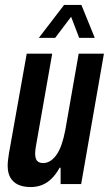

<svg xmlns="http://www.w3.org/2000/svg" viewBox="-20 -744 440 776"><path d="M105 12Q74 12 53.5 2.5Q33 -7 22 -26Q11 -45 11 -74Q11 -85 12.5 -97.5Q14 -110 16 -123L88 -527H191L125 -152Q124 -145 123 -138Q122 -131 122 -124Q122 -112 125 -103Q128 -94 135.5 -89.5Q143 -85 155 -85Q170 -85 184 -94Q198 -103 209.5 -120Q221 -137 229.5 -162Q238 -187 244 -219L298 -527H400L308 0H225V-66H221Q206 -39 188 -21.5Q170 -4 149 4Q128 12 105 12ZM137 -591 239 -724H309L363 -591H300L253 -714H296L203 -591Z"/></svg>

Font: Archivo ExtraCondensed SemiBold
Style: Italic
Weight: 600
Width: 2
Italic angle: -10°
Designer: Hector Gatti
Foundry: Omnibus-Type
Version: Version 2.001